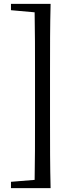

<svg xmlns="http://www.w3.org/2000/svg" viewBox="-20 -804 392 998"><path d="M202 -784H37V-751L160 -740C162 -639 162 -536 162 -436V-173C162 -71 162 31 160 131L37 141V174H243C240 59 240 -58 240 -173V-436C240 -553 240 -671 243 -784Z"/></svg>

Font: Noto Serif HK Medium
Style: Regular
Weight: 500
Designer: Ryoko NISHIZUKA 西塚涼子 (kana & ideographs); Frank Grießhammer (Latin, Greek & Cyrillic); Wenlong ZHANG 张文龙 (bopomofo); San
Foundry: Adobe
Version: Version 2.001;hotconv 1.1.0;makeotfexe 2.6.0